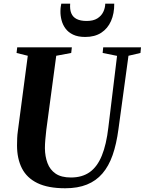

<svg xmlns="http://www.w3.org/2000/svg" viewBox="-20 -996 774 1026"><path d="M666.5 -698 613 -306Q602.5 -226.5 581.8 -167.2Q561 -108 527.2 -68.8Q493.5 -29.5 444.5 -9.8Q395.5 10 328.5 10Q237 10 180.2 -17.5Q123.5 -45 97.2 -96.5Q71 -148 71 -219Q71 -237 71.8 -256.5Q72.5 -276 75.5 -296.5L128.5 -698L68.5 -713L72 -743H364L360.5 -713L280.5 -698L227.5 -302.5Q224.5 -275 222.2 -250Q220 -225 220 -203.5Q220.5 -160 233.8 -124.5Q247 -89 277.2 -68.2Q307.5 -47.5 359 -47.5Q419 -47.5 459.5 -76.2Q500 -105 524.2 -164.5Q548.5 -224 559 -315L605.5 -697.5L528.5 -713L531.5 -743H733.5L730.5 -713ZM435.5 -798.5Q396.5 -798.5 370.5 -811Q344.5 -823.5 329.8 -843.8Q315 -864 308.8 -888.5Q302.5 -913 303 -936.5Q303 -949 304.5 -958.8Q306 -968.5 307.5 -976.5H355Q352.5 -946 360.8 -925.5Q369 -905 389.5 -894.5Q410 -884 443 -884Q478.5 -884 500 -897.5Q521.5 -911 531.8 -932.2Q542 -953.5 542.5 -976.5H590.5Q591 -923.5 573.2 -883.5Q555.5 -843.5 521 -821Q486.5 -798.5 435.5 -798.5Z"/></svg>

Font: Merriweather 96pt
Style: Bold Italic
Weight: 700
Italic angle: -7.8°
Version: Version 2.101